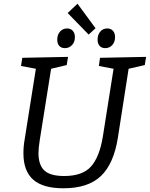

<svg xmlns="http://www.w3.org/2000/svg" viewBox="-20 -1004 806 1033"><path d="M766 -698 759 -654 672 -634 614 -262Q592 -123 523 -57Q454 9 321 9Q211 9 158.5 -37.5Q106 -84 106 -179Q106 -217 113 -256L173 -634L93 -649L100 -693L346 -698L339 -654L255 -634L194 -251Q187 -206 187 -181Q187 -116 219 -86.5Q251 -57 325 -57Q424 -57 469.5 -108Q515 -159 533 -267L591 -634L512 -649L518 -693ZM494 -852 457 -818 344 -934 397 -984ZM288 -791Q288 -817 303 -834Q318 -851 341 -851Q360 -851 371.5 -838.5Q383 -826 383 -804Q383 -778 367.5 -761.5Q352 -745 329 -745Q310 -745 299 -757Q288 -769 288 -791ZM505 -791Q505 -817 519.5 -834Q534 -851 557 -851Q576 -851 587.5 -838.5Q599 -826 599 -804Q599 -778 584 -761.5Q569 -745 546 -745Q527 -745 516 -757Q505 -769 505 -791Z"/></svg>

Font: Bitter Pro
Style: Italic
Weight: 400
Italic angle: -9°
Designer: Sol Matas, and Bitter project Authors
Foundry: Sol Matas
Version: Version 1.010